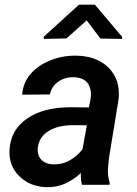

<svg xmlns="http://www.w3.org/2000/svg" viewBox="-20 -770 570 800"><path d="M488.8 -616.2V-607.9L398.4 -609.4L341.3 -685.1L256.8 -609.9L162.6 -607.9L162.1 -616.7L309.1 -750.5H375.5ZM321.8 0Q315.9 -19.5 316.9 -49.3Q251.5 11.7 175.8 9.8Q106.9 8.8 61.8 -34.4Q16.6 -77.6 19.5 -144Q23.4 -227.5 91.8 -275.4Q160.2 -323.2 275.4 -323.2L350.6 -322.3L357.4 -358.4Q360.4 -377.4 357.4 -394Q347.7 -446.8 287.6 -448.2Q250.5 -449.2 222.4 -429.4Q194.3 -409.7 188 -376.5L72.3 -375.5Q75.7 -424.3 106.9 -461.2Q138.2 -498 189.9 -518.6Q241.7 -539.1 299.3 -538.1Q385.7 -536.1 434.1 -486.1Q482.4 -436 474.1 -356.4L433.6 -108.9L429.7 -64.9Q428.2 -36.1 437 -8.8L436.5 0ZM202.6 -85Q239.3 -84 270.5 -101.8Q301.8 -119.6 323.7 -147.9L341.8 -248L286.6 -248.5Q221.2 -248.5 182.1 -223.9Q143.1 -199.2 137.7 -156.2Q133.8 -123.5 152.1 -104.7Q170.4 -85.9 202.6 -85Z"/></svg>

Font: TypoPRO Roboto
Style: Italic
Weight: 500
Italic angle: -12°
Designer: Google
Version: Version 2.136; 2016